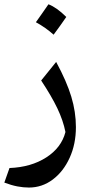

<svg xmlns="http://www.w3.org/2000/svg" viewBox="-20 -594 432 888"><path d="M331.1 -6.3Q331.1 72.3 302.2 135.7Q273.4 199.2 224.1 236.3Q174.8 273.4 113.8 273.4Q87.9 273.4 60.1 268.1Q32.2 262.7 0 250.5L23.9 183.1Q124 179.2 194.1 134Q264.2 88.9 282.7 16.6Q272 -37.1 245.1 -93.3Q218.3 -149.4 170.4 -221.7L239.7 -307.6Q288.6 -217.3 309.8 -146.7Q331.1 -76.2 331.1 -6.3ZM204.1 -574.2Q242.2 -559.6 286.6 -515.6Q272.5 -495.1 258.1 -474.9Q243.7 -454.6 228 -433.6Q190.9 -466.8 146 -491.2Q161.1 -512.7 175.3 -532.7Q189.5 -552.7 204.1 -574.2Z"/></svg>

Font: Pinar-FD Medium
Style: Regular
Weight: 500
Designer: Amin Abedi
Version: Version 3.000